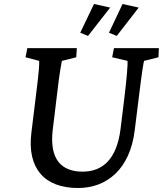

<svg xmlns="http://www.w3.org/2000/svg" viewBox="-20 -931 816 962"><path d="M117 -690 108 -644 176 -626C178 -619 176 -577 160 -452L137 -264C116 -89 201 11 371 11C514 11 631 -82 655 -278L674 -431C691 -570 699 -619 702 -626L774 -644L776 -690H551L542 -644L619 -626C621 -612 615 -537 602 -431L584 -285C565 -132 493 -71 394 -71C289 -71 227 -131 244 -279L265 -452C279 -576 288 -614 290 -626L362 -644L365 -690ZM382 -767 421 -751 532 -893 451 -911ZM526 -767 565 -751 675 -893 594 -911Z"/></svg>

Font: TPK Tissa Web Medium
Style: Italic
Weight: 500
Italic angle: -7°
Designer: Jacques Le Bailly, Suppakit Chalermlarp | Katatrad Co.,Ltd.
Foundry: Jacques Le Bailly, Cadson Demak Co.,Ltd.
Version: Version 5.000;Glyphs 3.1.2 (3151)